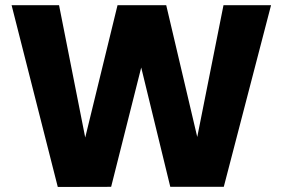

<svg xmlns="http://www.w3.org/2000/svg" viewBox="-20 -722 1092 742"><path d="M203.3 0.5 24.8 -701.9H208.2L329.1 -90.8H285L434.2 -701.9H622.4L766.5 -89.8L721.9 -90.3L843.7 -701.9H1027.5L844.8 0H638.1L513.6 -510.9H538.3L409.5 0Z"/></svg>

Font: Poppins Variable
Style: Regular
Weight: 100
Designer: Jonny Pinhorn
Foundry: Indian Type Foundry
Version: Version 6.000